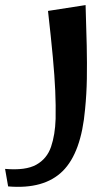

<svg xmlns="http://www.w3.org/2000/svg" viewBox="-122 -490 420 756"><path d="M213 -60Q198 111 125 183.5Q52 256 -90 244L-102 175Q-21 182 21 158.5Q63 135 79 88Q95 41 97 -22Q98 -75 95.5 -132.5Q93 -190 86 -265.5Q79 -341 67 -447L215 -470Q218 -381 219.5 -310.5Q221 -240 220 -180Q219 -120 213 -60Z"/></svg>

Font: Marhey
Style: Regular
Weight: 400
Designer: Nur Syamsi & Bustanul Arifin
Foundry: Namelatype
Version: Version 1.000; ttfautohint (v1.8.4.7-5d5b)